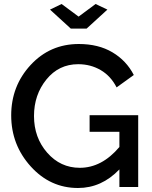

<svg xmlns="http://www.w3.org/2000/svg" viewBox="-20 -935 759 960"><path d="M413 -792H334L230 -887L288 -915L373 -852L458 -915L517 -887ZM428 -359H671V0H577V-88Q488 5 370 5Q231 5 133.5 -103Q36 -211 36 -358Q36 -505 133 -610Q230 -715 374 -715Q472 -715 542 -673.5Q612 -632 649 -560L563 -498Q534 -555 483.5 -584.5Q433 -614 371 -614Q274 -614 212 -537.5Q150 -461 150 -355Q150 -247 216 -171.5Q282 -96 379 -96Q489 -96 577 -200V-276H428Z"/></svg>

Font: Raleway-v4020 SemiBold
Style: Regular
Weight: 600
Designer: Matt McInerney, Pablo Impallari, Rodrigo Fuenzalida
Foundry: Matt McInerney, Pablo Impallari, Rodrigo Fuenzalida
Version: Version 4.020;PS 004.020;hotconv 1.0.88;makeotf.lib2.5.64775